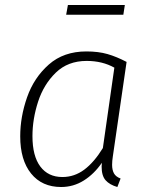

<svg xmlns="http://www.w3.org/2000/svg" viewBox="-20 -738 596 769"><path d="M487 -490 432 -112Q429 -93 429 -78Q429 -57 436.5 -43.5Q444 -30 463 -23L450 11Q419 2 403 -16Q387 -34 387 -71L388 -86Q357 -41 315.5 -15Q274 11 225 11Q148 11 104.5 -43Q61 -97 61 -192Q61 -270 88.5 -348.5Q116 -427 175.5 -479.5Q235 -532 326 -532Q374 -532 410.5 -521.5Q447 -511 487 -490ZM110 -193Q110 -113 141.5 -71Q173 -29 230 -29Q278 -29 317.5 -58.5Q357 -88 392 -145L438 -467Q390 -494 327 -494Q252 -494 203.5 -447Q155 -400 132.5 -330.5Q110 -261 110 -193ZM474 -679H245L252 -718H480Z"/></svg>

Font: Fira Sans ExtraLight
Style: Italic
Weight: 275
Italic angle: -8°
Designer: Carrois Corporate & Edenspiekermann AG
Foundry: Carrois Corporate GbR & Edenspiekermann AG
Version: Version 4.203